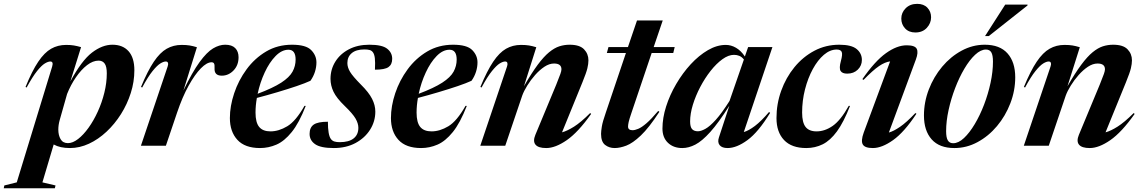

<svg xmlns="http://www.w3.org/2000/svg" viewBox="-108 -756 5924 996"><path d="M180 206 176.5 220.5H-88.5L-85.5 206L-21 190L162.5 -410.5Q170.5 -437 153 -437Q141.5 -437 124.5 -426.8Q107.5 -416.5 84.2 -387.5Q61 -358.5 30 -302L24.5 -305Q58.5 -388.5 90.5 -436Q122.5 -483.5 157.2 -503.2Q192 -523 235 -523Q259 -523 275.2 -520.2Q291.5 -517.5 312.5 -511.5L257 -333.5Q315.5 -442 369 -483Q422.5 -524 475 -524Q529 -524 559 -490.2Q589 -456.5 589 -391.5Q589 -332 570.5 -273.8Q552 -215.5 519.5 -164Q487 -112.5 444.5 -72.8Q402 -33 353.5 -10.5Q305 12 255 12Q203.5 12 170.5 -6.5L112 190ZM201.5 -132.5Q194.5 -107 194.5 -83.5Q194.5 -55 206.2 -34.2Q218 -13.5 244.5 -13.5Q269.5 -13.5 297.2 -35Q325 -56.5 351.5 -93.5Q378 -130.5 399.2 -177Q420.5 -223.5 433.2 -274.8Q446 -326 446 -375.5Q446 -411 435 -426.2Q424 -441.5 403.5 -441.5Q374 -441.5 343.5 -418Q313 -394.5 286 -355.2Q259 -316 240 -268.5Z M761.5 -410.5Q765.5 -421.5 763.5 -429.2Q761.5 -437 752 -437Q740.5 -437 723.8 -426.8Q707 -416.5 683.5 -387.5Q660 -358.5 629.5 -302L623.5 -305Q658 -388.5 690 -436Q722 -483.5 756.8 -503.2Q791.5 -523 834 -523Q859 -523 875.5 -520.2Q892 -517.5 913.5 -511L843.5 -286.5Q890 -383 927.5 -434.2Q965 -485.5 997.2 -504.8Q1029.5 -524 1060 -524Q1095 -524 1112.2 -506.5Q1129.5 -489 1129.5 -459Q1129.5 -417.5 1103.5 -390.5Q1077.5 -363.5 1042.5 -363.5Q1003 -363.5 1005 -401.5Q1006 -420.5 1002.2 -426.8Q998.5 -433 989.5 -433Q965 -433 934 -401.5Q903 -370 870.5 -311.5Q838 -253 810.5 -171.5L752.5 0H623Z M1478 -206.5Q1443.5 -118 1405.2 -70.8Q1367 -23.5 1326 -5.8Q1285 12 1241 12Q1162.5 12 1123.5 -30.5Q1084.5 -73 1084.5 -143.5Q1084.5 -205.5 1106.8 -272.2Q1129 -339 1171 -396.2Q1213 -453.5 1272.5 -488.8Q1332 -524 1407 -524Q1479 -524 1506.2 -496.2Q1533.5 -468.5 1533.5 -432.5Q1533.5 -408 1525.8 -383.5Q1518 -359 1502.5 -337Q1475.5 -324.5 1430.5 -309.2Q1385.5 -294 1331.8 -278Q1278 -262 1224.5 -248Q1217.5 -208.5 1217.5 -172Q1217.5 -120.5 1236.5 -97.5Q1255.5 -74.5 1295 -74.5Q1338 -74.5 1382.2 -101Q1426.5 -127.5 1471.5 -207ZM1388.5 -498Q1353.5 -498 1321.5 -465.2Q1289.5 -432.5 1265.2 -380.2Q1241 -328 1228.5 -269.5Q1308 -299.5 1350.8 -327.2Q1393.5 -355 1409.5 -384.2Q1425.5 -413.5 1425.5 -447Q1425.5 -498 1388.5 -498Z M1593 -124.5Q1593 -55.5 1608.5 -35Q1616 -25 1627.2 -21.8Q1638.5 -18.5 1654.5 -18.5Q1702 -18.5 1726.5 -38Q1751 -57.5 1751 -93Q1751 -115.5 1736.5 -140.8Q1722 -166 1680 -206.5Q1638 -247 1622.2 -279.8Q1606.5 -312.5 1606.5 -347Q1606.5 -396 1631.5 -436.2Q1656.5 -476.5 1701.8 -500.2Q1747 -524 1808 -524Q1874 -524 1900.2 -503.5Q1926.5 -483 1926.5 -451Q1926.5 -421.5 1907.2 -408Q1888 -394.5 1837 -394.5Q1839 -434 1836.5 -454.2Q1834 -474.5 1827 -484Q1820.5 -493.5 1809.8 -496.5Q1799 -499.5 1782 -499.5Q1739.5 -499.5 1716.8 -480.5Q1694 -461.5 1694 -429Q1694 -406.5 1708 -383.2Q1722 -360 1763.5 -318Q1805.5 -276.5 1822.2 -243.2Q1839 -210 1839 -177Q1839 -126.5 1812 -83.5Q1785 -40.5 1736.5 -14.2Q1688 12 1623.5 12Q1555.5 12 1526.8 -8Q1498 -28 1498 -61.5Q1498 -94.5 1519.2 -109.5Q1540.5 -124.5 1593 -124.5Z M2313.5 -206.5Q2279 -118 2240.8 -70.8Q2202.5 -23.5 2161.5 -5.8Q2120.5 12 2076.5 12Q1998 12 1959 -30.5Q1920 -73 1920 -143.5Q1920 -205.5 1942.2 -272.2Q1964.5 -339 2006.5 -396.2Q2048.5 -453.5 2108 -488.8Q2167.5 -524 2242.5 -524Q2314.5 -524 2341.8 -496.2Q2369 -468.5 2369 -432.5Q2369 -408 2361.2 -383.5Q2353.5 -359 2338 -337Q2311 -324.5 2266 -309.2Q2221 -294 2167.2 -278Q2113.5 -262 2060 -248Q2053 -208.5 2053 -172Q2053 -120.5 2072 -97.5Q2091 -74.5 2130.5 -74.5Q2173.5 -74.5 2217.8 -101Q2262 -127.5 2307 -207ZM2224 -498Q2189 -498 2157 -465.2Q2125 -432.5 2100.8 -380.2Q2076.5 -328 2064 -269.5Q2143.5 -299.5 2186.2 -327.2Q2229 -355 2245 -384.2Q2261 -413.5 2261 -447Q2261 -498 2224 -498Z M2390 -302 2384 -305Q2418.5 -388.5 2450.5 -436Q2482.5 -483.5 2517.2 -503.2Q2552 -523 2594.5 -523Q2619.5 -523 2636 -520.2Q2652.5 -517.5 2674 -511L2610 -308.5Q2649.5 -377 2681.2 -419.8Q2713 -462.5 2740.5 -485Q2768 -507.5 2793.8 -515.8Q2819.5 -524 2847 -524Q2899 -524 2921.8 -500.2Q2944.5 -476.5 2944.5 -443Q2944.5 -425 2939 -401.8Q2933.5 -378.5 2913.5 -329.5L2807.5 -69.5Q2834 -76.5 2869.8 -99Q2905.5 -121.5 2953.5 -169.5L2958.5 -165Q2891 -69.5 2832 -28.8Q2773 12 2725.5 12Q2684.5 12 2670 -5.5Q2655.5 -23 2669 -56L2777.5 -317Q2793.5 -357 2799 -372.5Q2804.5 -388 2804.5 -396.5Q2804.5 -426.5 2766 -426.5Q2741.5 -426.5 2716.2 -409.8Q2691 -393 2668 -367Q2645 -341 2627.2 -312.2Q2609.5 -283.5 2601 -260L2513 0H2383.5L2522 -410.5Q2526 -421.5 2524 -429.2Q2522 -437 2512.5 -437Q2501 -437 2484.2 -426.8Q2467.5 -416.5 2444 -387.5Q2420.5 -358.5 2390 -302Z M3167.5 -170Q3156.5 -138 3153.2 -123Q3150 -108 3150 -99.5Q3150 -80.5 3173.5 -80.5Q3185.5 -80.5 3203 -87.8Q3220.5 -95 3245.5 -116.5Q3270.5 -138 3306.5 -180.5L3312.5 -176Q3258.5 -93 3216.2 -53Q3174 -13 3140.8 -0.5Q3107.5 12 3080.5 12Q3052 12 3031 -4.2Q3010 -20.5 3010 -61.5Q3010 -74.5 3014 -99.5Q3018 -124.5 3035 -173L3139 -481H3040L3048.5 -512H3149.5L3196.5 -650H3330L3283 -512H3392L3384.5 -481H3272.5Z M3621.5 -43.5 3675.5 -207.5Q3619 -118.5 3576.5 -71.2Q3534 -24 3499.2 -6Q3464.5 12 3431.5 12Q3385.5 12 3357 -15.2Q3328.5 -42.5 3328.5 -89Q3328.5 -144 3347.5 -203.8Q3366.5 -263.5 3399.8 -320.2Q3433 -377 3475.2 -422.8Q3517.5 -468.5 3564.2 -495.8Q3611 -523 3657 -523Q3684.5 -523 3710 -508.2Q3735.5 -493.5 3756 -463L3773 -512H3899L3750.5 -71Q3775.5 -78 3808 -102.5Q3840.5 -127 3881.5 -175L3887 -170.5Q3825.5 -70 3769.2 -29Q3713 12 3666.5 12Q3637 12 3625 -3.2Q3613 -18.5 3621.5 -43.5ZM3472 -126Q3472 -97.5 3482.2 -86.2Q3492.5 -75 3512.5 -75Q3528.5 -75 3551.5 -87.8Q3574.5 -100.5 3605.2 -134.5Q3636 -168.5 3676.5 -232.5L3751 -447.5Q3740 -461 3727.2 -466.2Q3714.5 -471.5 3699.5 -471.5Q3671 -471.5 3639.5 -448.8Q3608 -426 3578.2 -388.2Q3548.5 -350.5 3524.5 -304.8Q3500.5 -259 3486.2 -212.5Q3472 -166 3472 -126Z M4232.5 -499Q4198 -499 4166 -471.8Q4134 -444.5 4108.5 -397.8Q4083 -351 4068 -292.5Q4053 -234 4053 -172Q4053 -120.5 4071 -97.5Q4089 -74.5 4128 -74.5Q4171 -74.5 4212 -103.2Q4253 -132 4295 -207L4301.5 -206.5Q4268.5 -122 4233.8 -74.5Q4199 -27 4159.8 -7.5Q4120.5 12 4074.5 12Q3998.5 12 3959.2 -29.5Q3920 -71 3920 -143.5Q3920 -217 3944.5 -285.2Q3969 -353.5 4013.2 -407.5Q4057.5 -461.5 4116.8 -492.8Q4176 -524 4245.5 -524Q4309 -524 4336 -501.5Q4363 -479 4363 -445Q4363 -415.5 4341.8 -394.8Q4320.5 -374 4287 -374Q4261 -374 4252.5 -388.2Q4244 -402.5 4254 -439Q4264 -475 4258.2 -487Q4252.5 -499 4232.5 -499Z M4567.5 -659.5Q4567.5 -690.5 4590.2 -713.2Q4613 -736 4650 -736Q4684 -736 4703 -715.8Q4722 -695.5 4722 -666.5Q4722 -635.5 4699.8 -611.5Q4677.5 -587.5 4640.5 -587.5Q4606.5 -587.5 4587 -608.8Q4567.5 -630 4567.5 -659.5ZM4372.5 -68 4509.5 -437.5Q4483.5 -434.5 4452 -413.2Q4420.5 -392 4371.5 -341.5L4365.5 -345.5Q4431 -439.5 4488 -480.2Q4545 -521 4595.5 -521Q4638 -521 4647.5 -502.8Q4657 -484.5 4643 -447L4503 -68.5Q4527 -75 4560.5 -97.8Q4594 -120.5 4640.5 -169.5L4646 -166Q4583 -70.5 4525 -29.2Q4467 12 4420 12Q4378.5 12 4367.8 -6.5Q4357 -25 4372.5 -68Z M5000.5 -524Q5078.5 -524 5118.5 -479Q5158.5 -434 5158.5 -355Q5158.5 -286 5133.2 -220.2Q5108 -154.5 5064 -102Q5020 -49.5 4963 -18.8Q4906 12 4843 12Q4765 12 4725 -33Q4685 -78 4685 -157Q4685 -226 4710.2 -291.8Q4735.5 -357.5 4779.5 -410Q4823.5 -462.5 4880.5 -493.2Q4937.5 -524 5000.5 -524ZM4836.5 -13Q4864 -13 4892.8 -40Q4921.5 -67 4948.5 -112.2Q4975.5 -157.5 4996.8 -213Q5018 -268.5 5030.5 -326.5Q5043 -384.5 5043 -436.5Q5043 -469.5 5034.5 -484.2Q5026 -499 5006.5 -499Q4979.5 -499 4950.5 -472Q4921.5 -445 4894.8 -399.8Q4868 -354.5 4846.8 -299Q4825.5 -243.5 4812.8 -185.5Q4800 -127.5 4800 -75.5Q4800 -42.5 4808.8 -27.8Q4817.5 -13 4836.5 -13ZM5002 -569 5106.5 -732H5222.5L5222 -727.5L5021.5 -569Z M5209.5 -302 5203.5 -305Q5238 -388.5 5270 -436Q5302 -483.5 5336.8 -503.2Q5371.5 -523 5414 -523Q5439 -523 5455.5 -520.2Q5472 -517.5 5493.5 -511L5429.5 -308.5Q5469 -377 5500.8 -419.8Q5532.5 -462.5 5560 -485Q5587.5 -507.5 5613.2 -515.8Q5639 -524 5666.5 -524Q5718.5 -524 5741.2 -500.2Q5764 -476.5 5764 -443Q5764 -425 5758.5 -401.8Q5753 -378.5 5733 -329.5L5627 -69.5Q5653.5 -76.5 5689.2 -99Q5725 -121.5 5773 -169.5L5778 -165Q5710.5 -69.5 5651.5 -28.8Q5592.5 12 5545 12Q5504 12 5489.5 -5.5Q5475 -23 5488.5 -56L5597 -317Q5613 -357 5618.5 -372.5Q5624 -388 5624 -396.5Q5624 -426.5 5585.5 -426.5Q5561 -426.5 5535.8 -409.8Q5510.5 -393 5487.5 -367Q5464.5 -341 5446.8 -312.2Q5429 -283.5 5420.5 -260L5332.5 0H5203L5341.5 -410.5Q5345.5 -421.5 5343.5 -429.2Q5341.5 -437 5332 -437Q5320.5 -437 5303.8 -426.8Q5287 -416.5 5263.5 -387.5Q5240 -358.5 5209.5 -302Z"/></svg>

Font: Newsreader 72pt SemiBold
Style: Italic
Weight: 600
Italic angle: -17°
Designer: Hugues Gentile
Foundry: Production Type
Version: Version 1.003; ttfautohint (v1.8.3)